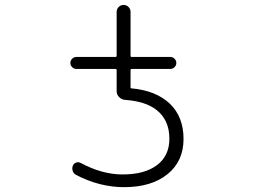

<svg xmlns="http://www.w3.org/2000/svg" viewBox="-20 -774 1040 782"><path d="M291 -493.2Q281.2 -493.2 273.9 -500.5Q266.6 -507.8 266.6 -517.6Q266.6 -527.3 273.9 -534.7Q281.2 -542 291 -542H450.2Q455.1 -542 455.1 -546.9V-725.6Q455.1 -737.3 463.4 -745.6Q471.7 -753.9 483.4 -753.9Q495.1 -753.9 503.4 -745.6Q511.7 -737.3 511.7 -725.6V-546.9Q511.7 -542 516.6 -542H673.8Q683.6 -542 690.9 -534.7Q698.2 -527.3 698.2 -517.6Q698.2 -507.8 690.9 -500.5Q683.6 -493.2 673.8 -493.2H516.6Q511.7 -493.2 511.7 -488.3V-418Q511.7 -414.1 515.6 -414.1Q614.3 -405.3 670.9 -352.5Q727.5 -298.8 727.5 -208Q727.5 -117.2 662.1 -64.5Q596.7 -11.7 485.4 -11.7Q385.7 -11.7 290 -61.5Q280.3 -66.4 276.4 -77.1Q272.5 -87.9 276.4 -98.6Q280.3 -108.4 290 -111.8Q299.8 -115.2 308.6 -110.4Q395.5 -63.5 479.5 -63.5Q569.3 -63.5 619.6 -101.6Q669.9 -139.6 669.9 -209Q669.9 -286.1 616.2 -327.1Q572.3 -361.3 489.3 -367.2Q475.6 -368.2 465.3 -378.4Q455.1 -388.7 455.1 -402.3V-488.3Q455.1 -493.2 450.2 -493.2Z"/></svg>

Font: Rounded-L Mgen+ 1m light
Style: Regular
Weight: 200
Designer: [Source Han Sans]
Ryoko NISHIZUKA  (kana & ideographs); Paul D. Hunt (Latin, Greek & Cyrillic); Wenlong ZHANG  (bopomofo
Version: Version 1.059.20150602